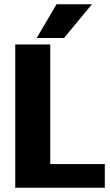

<svg xmlns="http://www.w3.org/2000/svg" viewBox="-20 -874 510 894"><path d="M51 0V-667H214V-110H468V0ZM408 -854 278 -697H151L243 -854Z"/></svg>

Font: Epunda Sans ExtraBold
Style: Regular
Weight: 800
Designer: Simon Atzbach
Foundry: typofactur
Version: Version 2.204; ttfautohint (v1.8.4.7-5d5b)